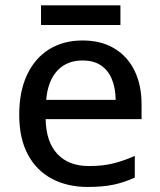

<svg xmlns="http://www.w3.org/2000/svg" viewBox="-20 -702 609 731"><path d="M294.4 -547.9Q364.7 -547.9 415 -517.8Q465.3 -487.8 492.2 -433.1Q519 -378.4 519 -304.2V-248.5H153.8Q155.3 -162.1 198.2 -116Q241.2 -69.8 318.8 -69.8Q370.1 -69.8 410.2 -79.6Q450.2 -89.4 493.2 -108.4V-25.9Q452.6 -7.3 411.9 1.2Q371.1 9.8 314.5 9.8Q236.3 9.8 177.5 -21.5Q118.7 -52.7 85.9 -114Q53.2 -175.3 53.2 -265.1Q53.2 -354 83 -417.2Q112.8 -480.5 167 -514.2Q221.2 -547.9 294.4 -547.9ZM293.9 -471.7Q234.4 -471.7 198.2 -432.9Q162.1 -394 155.8 -321.8H420.4Q419.9 -366.2 406.2 -399.9Q392.6 -433.6 365 -452.6Q337.4 -471.7 293.9 -471.7ZM438.5 -681.6V-606.9H136.2V-681.6Z"/></svg>

Font: Open Sans Medium
Style: Regular
Weight: 500
Designer: Monotype Design Team
Foundry: Monotype Imaging Inc.
Version: Version 3.000